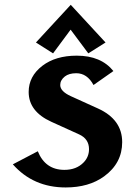

<svg xmlns="http://www.w3.org/2000/svg" viewBox="-20 -782 570 811"><path d="M278.8 -761.7 425.8 -602.5 353 -556.6 278.3 -656.7 204.1 -556.6 131.8 -602.5ZM257.3 9.8Q120.6 9.8 34.2 -87.9L139.6 -143.1Q171.4 -64.5 252 -64.5Q302.7 -64.5 333 -95.7Q356 -119.1 356 -151.9Q356 -195.3 314 -214.4L196.8 -267.6Q101.1 -311 101.1 -393.6Q101.1 -459.5 158.7 -503.9Q214.8 -546.9 304.2 -546.9Q406.7 -546.9 459 -481.9L375 -422.9Q348.1 -472.7 302.2 -472.7Q271.5 -472.7 253.9 -459Q234.4 -443.4 234.4 -422.9Q234.4 -396 279.8 -375.5L394 -323.7Q496.1 -277.3 496.1 -181.6Q496.1 -92.8 419.9 -37.1Q355.5 9.8 257.3 9.8Z"/></svg>

Font: Berenika
Style: Bold
Weight: 700
Designer: Wojciech Kalinowski "wmk69" (wmk69@o2.pl)
Foundry: Wojciech Kalinowski "wmk69" (wmk69@o2.pl)
Version: Version 3.1.0; 2021-05-14